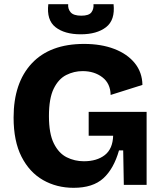

<svg xmlns="http://www.w3.org/2000/svg" viewBox="-20 -884 771 918"><path d="M332 14Q251 14 186 -23Q121 -60 83 -134.5Q45 -209 45 -322Q45 -488 132 -581Q219 -674 382 -674Q464 -674 526.5 -650Q589 -626 624.5 -582Q660 -538 661 -478L509 -430Q508 -485 469.5 -514.5Q431 -544 375 -544Q334 -544 297 -525.5Q260 -507 237 -460.5Q214 -414 214 -329Q214 -245 237.5 -198Q261 -151 299 -132Q337 -113 381 -113Q443 -113 481 -142.5Q519 -172 521 -235H404V-349H681V0H572L569 -165H549Q524 -77 474 -31.5Q424 14 332 14ZM211 -864H306Q304 -841 318 -825Q332 -809 369 -809Q405 -809 417 -825Q429 -841 427 -864H523Q531 -788 487 -754Q443 -720 366 -720Q289 -720 245.5 -754Q202 -788 211 -864Z"/></svg>

Font: Bricolage Grotesque 10pt ExtraBold
Style: Regular
Weight: 800
Designer: Mathieu Triay
Foundry: Atelier Triay
Version: Version 1.000; ttfautohint (v1.8.4.7-5d5b);gftools[0.9.32]